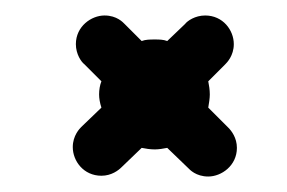

<svg xmlns="http://www.w3.org/2000/svg" viewBox="-20 -456 371 248"><path d="M245 -436C232 -436 222 -429 219 -425L196 -403C191 -405 185 -405 180 -405C174 -405 168 -405 163 -403L141 -425C139 -427 131 -436 115 -436C98 -436 78 -422 78 -399C78 -386 85 -376 89 -373L111 -351C109 -346 108 -340 108 -334C108 -329 109 -323 111 -317L85 -292C83 -290 74 -281 74 -266C74 -248 88 -229 111 -229C124 -229 133 -236 137 -240L163 -265C168 -264 174 -263 180 -263C185 -263 191 -264 196 -265L223 -239C225 -237 233 -228 249 -228C266 -228 286 -242 286 -265C286 -278 279 -287 275 -291L249 -317C250 -323 251 -329 251 -334C251 -340 250 -346 249 -351L271 -373C273 -375 282 -384 282 -399C282 -417 268 -436 245 -436Z"/></svg>

Font: LS
Style: Regular
Weight: 400
Designer: BSozoo
Foundry: BSozoo
Version: Version 001.000